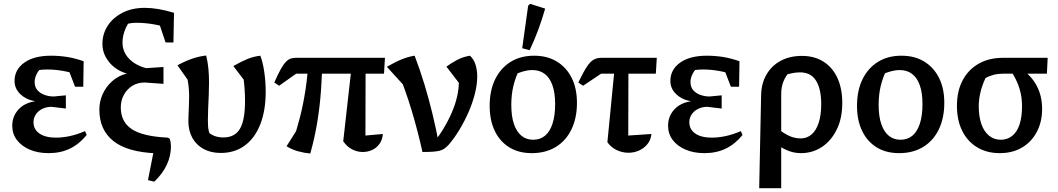

<svg xmlns="http://www.w3.org/2000/svg" viewBox="-20 -790 5528 1003"><path d="M234 10Q178 10 135 -8.5Q92 -27 68 -59Q44 -91 44 -133Q44 -182 76 -217.5Q108 -253 164 -261Q117 -269 86.5 -298Q56 -327 56 -367Q56 -426 106.5 -462.5Q157 -499 247 -499Q289 -499 330.5 -492.5Q372 -486 417 -470L402 -395Q356 -411 312.5 -419Q269 -427 227 -427Q185 -427 140 -416L210 -447Q185 -429 173 -406Q161 -383 161 -362Q161 -336 175 -319.5Q189 -303 212 -294.5Q235 -286 261 -286L324 -292V-223L249 -232Q224 -232 202.5 -222Q181 -212 168 -193.5Q155 -175 155 -152Q155 -114 186 -92.5Q217 -71 272 -71Q307 -71 344.5 -79Q382 -87 424 -105L433 -85Q394 -37 345 -13.5Q296 10 234 10ZM372 -337 321 -470H417L415 -337Z M786 159 753 151 787 -22 798 11Q645 5 572 -53.5Q499 -112 499 -217Q499 -259 516 -297.5Q533 -336 565 -365Q597 -394 642 -406Q606 -416 577.5 -438.5Q549 -461 532 -492.5Q515 -524 515 -561Q515 -612 542 -654.5Q569 -697 619 -723Q669 -749 737 -749Q770 -749 808.5 -742.5Q847 -736 889 -723L873 -640Q829 -655 783 -663Q737 -671 691 -671Q668 -671 645 -665.5Q622 -660 602 -650L655 -676Q637 -648 628.5 -621Q620 -594 620 -568Q620 -519 653.5 -484Q687 -449 743 -434L834 -440V-352L736 -359Q699 -359 671 -341.5Q643 -324 627 -294.5Q611 -265 611 -229Q611 -153 669 -115Q727 -77 857 -71L867 -65Q870 -55 871.5 -45.5Q873 -36 873 -26Q873 24 851.5 70.5Q830 117 786 159ZM845 -568 793 -723H889L886 -568Z M1133 9Q1082 9 1044 -11.5Q1006 -32 985 -69.5Q964 -107 964 -158Q964 -171 965 -193Q966 -215 967 -240.5Q968 -266 968 -288Q968 -331 960 -374L907 -449Q950 -472 985.5 -484Q1021 -496 1057 -500Q1065 -469 1068.5 -433Q1072 -397 1072 -361Q1072 -328 1070.5 -293Q1069 -258 1067.5 -225Q1066 -192 1066 -165Q1066 -144 1067 -129.5Q1068 -115 1071.5 -102.5Q1075 -90 1081 -76L1062 -104Q1081 -87 1101.5 -79.5Q1122 -72 1147 -72Q1206 -72 1233 -116.5Q1260 -161 1260 -263Q1260 -292 1258 -322Q1256 -352 1253 -374L1199 -445Q1241 -469 1273 -482Q1305 -495 1340 -499Q1353 -466 1360.5 -414.5Q1368 -363 1368 -311Q1368 -212 1339.5 -140Q1311 -68 1258.5 -29.5Q1206 9 1133 9Z M1773 -52 1822 -488H1890L1889 -82L1980 -90Q1978 -60 1962.5 -38.5Q1947 -17 1924 -6.5Q1901 4 1875 4Q1846 4 1819 -10Q1792 -24 1773 -52ZM1601 12Q1568 9 1536 0Q1504 -9 1477 -26L1569 -172L1510 -54Q1529 -108 1546.5 -175.5Q1564 -243 1576 -321.5Q1588 -400 1592 -488H1664Q1663 -403 1657 -319Q1651 -235 1637.5 -152.5Q1624 -70 1601 12ZM1438 -342 1413 -359Q1433 -405 1448 -431Q1463 -457 1475.5 -469Q1488 -481 1500.5 -484.5Q1513 -488 1528 -488H1991L1986 -405H1527Z M2187 4Q2163 -104 2131 -211Q2099 -318 2054 -427L2093 -340L2001 -441Q2044 -466 2078.5 -480Q2113 -494 2146 -499Q2174 -426 2197.5 -348.5Q2221 -271 2239.5 -194Q2258 -117 2272 -43L2238 -36Q2270 -74 2295.5 -116Q2321 -158 2339.5 -200.5Q2358 -243 2367.5 -284Q2377 -325 2377 -362Q2377 -371 2376.5 -380Q2376 -389 2374 -399L2389 -342L2312 -442Q2341 -463 2370 -478Q2399 -493 2435 -499Q2455 -481 2464 -452.5Q2473 -424 2473 -391Q2473 -349 2461 -301Q2449 -253 2428 -205Q2407 -157 2380.5 -113Q2354 -69 2324 -34Q2312 -21 2301 -13.5Q2290 -6 2276 -2.5Q2262 1 2240.5 2.5Q2219 4 2187 4Z M2758 10Q2690 10 2641 -20Q2592 -50 2565 -105.5Q2538 -161 2538 -237Q2538 -317 2566.5 -375.5Q2595 -434 2647 -466.5Q2699 -499 2770 -499Q2839 -499 2889 -468.5Q2939 -438 2966.5 -383Q2994 -328 2994 -253Q2994 -173 2965 -113.5Q2936 -54 2883 -22Q2830 10 2758 10ZM2765 -60Q2801 -60 2826.5 -80.5Q2852 -101 2866 -143Q2880 -185 2880 -246Q2880 -305 2866 -344.5Q2852 -384 2825.5 -404Q2799 -424 2761 -424Q2736 -424 2705 -414.5Q2674 -405 2630 -386L2695 -431Q2673 -387 2662 -341.5Q2651 -296 2651 -242Q2651 -182 2665 -141.5Q2679 -101 2704.5 -80.5Q2730 -60 2765 -60ZM2747 -528 2708 -538 2739 -760 2749 -770 2828 -745Q2812 -689 2792 -635Q2772 -581 2747 -528Z M3026 -342 3001 -359Q3027 -413 3045.5 -441Q3064 -469 3081.5 -478.5Q3099 -488 3122 -488H3411L3406 -405H3120ZM3196 -488H3263L3262 -82L3383 -90Q3380 -59 3362 -37Q3344 -15 3318 -3.5Q3292 8 3263 8Q3231 8 3201.5 -6Q3172 -20 3153 -47Z M3660 10Q3604 10 3561 -8.5Q3518 -27 3494 -59Q3470 -91 3470 -133Q3470 -182 3502 -217.5Q3534 -253 3590 -261Q3543 -269 3512.5 -298Q3482 -327 3482 -367Q3482 -426 3532.5 -462.5Q3583 -499 3673 -499Q3715 -499 3756.5 -492.5Q3798 -486 3843 -470L3828 -395Q3782 -411 3738.5 -419Q3695 -427 3653 -427Q3611 -427 3566 -416L3636 -447Q3611 -429 3599 -406Q3587 -383 3587 -362Q3587 -336 3601 -319.5Q3615 -303 3638 -294.5Q3661 -286 3687 -286L3750 -292V-223L3675 -232Q3650 -232 3628.5 -222Q3607 -212 3594 -193.5Q3581 -175 3581 -152Q3581 -114 3612 -92.5Q3643 -71 3698 -71Q3733 -71 3770.5 -79Q3808 -87 3850 -105L3859 -85Q3820 -37 3771 -13.5Q3722 10 3660 10ZM3798 -337 3747 -470H3843L3841 -337Z M3946 193 3956 -292Q3957 -354 3984 -400.5Q4011 -447 4058.5 -472.5Q4106 -498 4169 -498Q4235 -498 4282.5 -467.5Q4330 -437 4355 -382Q4380 -327 4380 -252Q4380 -171 4350.5 -112Q4321 -53 4272.5 -21.5Q4224 10 4164 10Q4126 10 4091.5 -5Q4057 -20 4032 -41L4049 -114Q4075 -93 4103 -80Q4131 -67 4163 -67Q4196 -67 4220 -88Q4244 -109 4257 -149Q4270 -189 4270 -246Q4270 -325 4243 -368.5Q4216 -412 4159 -412Q4137 -412 4112 -406.5Q4087 -401 4059 -391L4108 -420Q4084 -393 4072.5 -364Q4061 -335 4061 -300V193Z M4677 10Q4609 10 4560 -20Q4511 -50 4484 -105.5Q4457 -161 4457 -237Q4457 -317 4485.5 -375.5Q4514 -434 4566 -466.5Q4618 -499 4689 -499Q4758 -499 4808 -468.5Q4858 -438 4885.5 -383Q4913 -328 4913 -253Q4913 -173 4884 -113.5Q4855 -54 4802 -22Q4749 10 4677 10ZM4684 -60Q4720 -60 4745.5 -80.5Q4771 -101 4785 -143Q4799 -185 4799 -246Q4799 -305 4785 -344.5Q4771 -384 4744.5 -404Q4718 -424 4680 -424Q4655 -424 4624 -414.5Q4593 -405 4549 -386L4614 -431Q4592 -387 4581 -341.5Q4570 -296 4570 -242Q4570 -182 4584 -141.5Q4598 -101 4623.5 -80.5Q4649 -60 4684 -60Z M5218 -405Q5193 -405 5170 -399Q5147 -393 5128 -382Q5110 -343 5101.5 -306.5Q5093 -270 5093 -235Q5093 -180 5107 -141Q5121 -102 5147 -81Q5173 -60 5208 -60Q5242 -60 5267.5 -80Q5293 -100 5306 -139.5Q5319 -179 5319 -234Q5319 -270 5312.5 -301Q5306 -332 5292.5 -362.5Q5279 -393 5256 -428L5318 -429Q5424 -352 5424 -221Q5424 -153 5396 -100.5Q5368 -48 5318.5 -19Q5269 10 5203 10Q5135 10 5084.5 -20.5Q5034 -51 5006.5 -106.5Q4979 -162 4979 -237Q4979 -314 5008.5 -370Q5038 -426 5092 -457Q5146 -488 5220 -488H5453L5449 -405Z"/></svg>

Font: Piazzolla 24pt SemiBold
Style: Regular
Weight: 600
Designer: Juan Pablo del Peral
Foundry: Huerta Tipografica
Version: Version 2.005